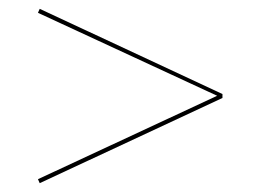

<svg xmlns="http://www.w3.org/2000/svg" viewBox="-20 -448 590 435"><path d="M70 -428 484 -235V-226L70 -33L66 -42L472 -231L66 -419Z"/></svg>

Font: EauTest Hairline
Style: Regular
Weight: 250
Designer: Christian Thalmann (Catharsis Fonts)
Version: Version 0.001;PS 000.001;hotconv 1.0.88;makeotf.lib2.5.64775